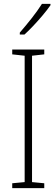

<svg xmlns="http://www.w3.org/2000/svg" viewBox="-20 -969 291 989"><path d="M208 0H43V-25L107 -31V-682L43 -689V-714H208V-689L145 -682V-31L208 -25ZM240 -942Q224 -919 200.5 -891Q177 -863 152 -836.5Q127 -810 106 -791H82V-801Q114 -838 143.5 -875.5Q173 -913 196 -949H240Z"/></svg>

Font: Noto Sans Gujarati UI Condensed ExtraLight
Style: Regular
Weight: 200
Width: 3
Designer: Jelle Bosma - Monotype Design Team, Universal Thirst
Foundry: Monotype Imaging Inc.
Version: Version 2.106; ttfautohint (v1.8.4.7-5d5b)